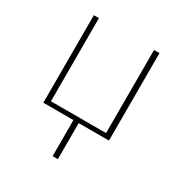

<svg xmlns="http://www.w3.org/2000/svg" viewBox="-163 -607 878 928"><g transform="rotate(30 276.5 -143.5)"><path d="M93.8 0V-488.3H122.1V-24.4H429.7V-488.3H460V0H291V201.2H261.7V0Z"/></g></svg>

Font: Gothic A1 Thin
Style: Regular
Weight: 250
Designer: HanYang I&C Co.,Ltd.
Foundry: HanYang I&C Co.,Ltd.
Version: Version 2.50